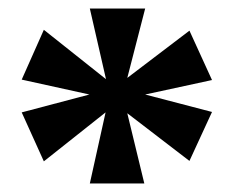

<svg xmlns="http://www.w3.org/2000/svg" viewBox="-20 -781 543 451"><path d="M191 -350 228 -517 83 -402 31 -517 190 -559 31 -594 83 -711 229 -595 191 -761H321L279 -598L425 -709L478 -593L321 -559L478 -518L425 -403L279 -515L319 -350Z"/></svg>

Font: Noto Serif Ethiopic Black
Style: Regular
Weight: 900
Designer: Monotype Design Team
Foundry: Monotype Imaging Inc.
Version: Version 2.102; ttfautohint (v1.8.4.7-5d5b)